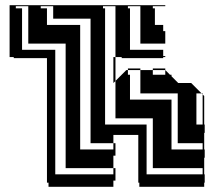

<svg xmlns="http://www.w3.org/2000/svg" viewBox="-20 -720 839 740"><path d="M233 -456V-504H193V-456ZM233 -408V-456H193V-408ZM233 -360V-408H193V-360ZM233 -312V-360H193V-312ZM233 -264V-312H193V-264ZM233 -216V-264H193V-216ZM569 -168V-216H545V-168ZM233 -168V-216H193V-168ZM569 -120V-168H545V-120ZM233 -120V-168H193V-120ZM569 -120H545V-72H569ZM233 -120H193V-72H233ZM417 -48V-72H193V-48ZM761 -72H545V-48H761ZM521 -648V-696H473V-688H481V-648ZM425 -648V-696H377V-688H385V-648ZM137 -696V-688H161V-648H185V-696ZM89 -648V-696H41V-688H65V-648ZM521 -600V-648H481V-600ZM425 -600V-648H385V-600ZM329 -600V-648H161V-624H289V-600ZM89 -600V-648H65V-600ZM521 -600H481V-552H521ZM425 -552V-600H385V-552ZM329 -552V-600H289V-552ZM89 -600H65V-552H89ZM425 -504V-552H385V-504ZM329 -504V-552H289V-504ZM233 -504V-552H65V-528H193V-504ZM329 -456V-504H289V-456ZM329 -408V-456H289V-408ZM521 -408H481V-360H521ZM167 0V-16H161V-496H33V-500H17V-700H617V-696H569V-688H577V-624H609V-600H617V-552H481V-528H609V-504H617V-500H609V-496H449V-500H425V-456H417V-500H425V-504H385V-456H425V-408H417V-456H385V-408H425L417 -400V-408H385V-360H425V-408L467 -450H473V-432H481V-408H521V-450H473V-456H521V-450H569V-432H617V-450H569V-456H617V-450L635 -432H641V-426L667 -400H717L757 -360H761V-356L767 -350V-240H769V-208H767V-144H769V-112H767V-48H769V-16H767V0H517V-16H513V-200H417V-168H425V-120H417V-72H425V-24H417V0ZM329 -360V-408H289V-360ZM761 -312V-356L757 -360H737V-312ZM665 -312V-360H481V-336H641V-312ZM425 -312V-360H385V-312ZM329 -312V-360H289V-312ZM761 -264V-312H737V-264ZM665 -264V-312H641V-264ZM425 -312H385V-264H425ZM329 -264V-312H289V-264ZM761 -264H737V-240H761ZM665 -216V-264H641V-216ZM569 -216V-264H385V-240H545V-216ZM329 -216V-264H289V-216ZM665 -216H641V-168H665ZM329 -216H289V-168H329ZM641 -144H761V-168H641ZM417 -144V-168H289V-144Z"/></svg>

Font: Rubik Broken Fax
Style: Regular
Weight: 400
Designer: Hubert and Fischer, NaN
Foundry: Hubert and Fischer, NaN
Version: Version 2.201